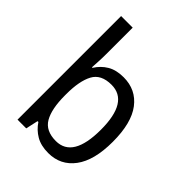

<svg xmlns="http://www.w3.org/2000/svg" viewBox="-219 -873 996 996"><g transform="rotate(45 279.5 -375.0)"><path d="M163 -563Q163 -536 161.5 -510Q160 -484 159 -465H163Q186 -502 222 -523.5Q258 -545 312 -545Q403 -545 456 -475.5Q509 -406 509 -268Q509 -132 456 -61Q403 10 313 10Q259 10 222.5 -11.5Q186 -33 163 -68H157L142 0H78V-760H163ZM295 -473Q219 -473 191 -421Q163 -369 163 -273V-263Q163 -164 192.5 -113Q222 -62 297 -62Q421 -62 421 -269Q421 -473 295 -473Z"/></g></svg>

Font: Noto Sans Hebrew SemiCondensed
Style: Regular
Weight: 400
Width: 4
Designer: Monotype Design Team
Foundry: Monotype Imaging Inc.
Version: Version 2.004; ttfautohint (v1.8.4.7-5d5b)